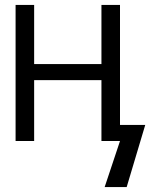

<svg xmlns="http://www.w3.org/2000/svg" viewBox="-20 -570 640 776"><path d="M465 0H390V-246H118V0H43V-550H118V-311H390V-550H465V-65H567L492 186H403Z"/></svg>

Font: JuliaMono
Style: Bold
Weight: 700
Monospace: yes
Designer: cormullion
Foundry: corm
Version: Version 0.055; ttfautohint (v1.8.4)